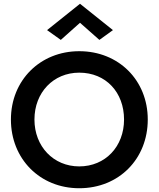

<svg xmlns="http://www.w3.org/2000/svg" viewBox="-20 -985 843 1020"><path d="M405 -864 508 -773 580 -825 405 -965 230 -825 303 -773ZM38 -350C38 -141 192 15 401 15C612 15 765 -141 765 -350C765 -559 610 -713 401 -713C194 -713 38 -559 38 -350ZM163 -350C163 -494 264 -599 401 -599C543 -599 639 -494 639 -350C639 -207 540 -101 401 -101C264 -101 163 -207 163 -350Z"/></svg>

Font: Jost Medium
Style: Regular
Weight: 500
Version: Version 3.710